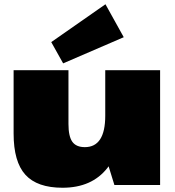

<svg xmlns="http://www.w3.org/2000/svg" viewBox="-20 -870 823 903"><path d="M302 -287Q302 -229 320 -203.5Q338 -178 379 -178Q427 -178 451 -215Q475 -252 475 -326L558 -426V-350Q558 -173 485 -80Q412 13 274 13Q155 13 99.5 -48Q44 -109 44 -242V-540H302ZM733 0H518L475 -139V-540H733ZM562 -695 277 -572 221 -672 476 -850Z"/></svg>

Font: Pathway Extreme 28pt Black
Style: Regular
Weight: 900
Designer: Eduardo Rodriguez Tunni
Foundry: Eduardo Rodriguez Tunni
Version: Version 1.001;gftools[0.9.26]